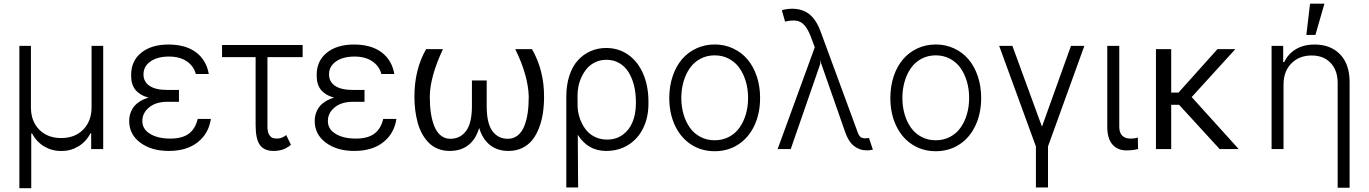

<svg xmlns="http://www.w3.org/2000/svg" viewBox="-20 -788 7238 1015"><path d="M82.4 207V-545.5H143.5V-220.2Q143.5 -147.4 187.3 -102.8Q231.2 -58.2 304 -58.2Q376.1 -58.2 419.9 -103Q463.8 -147.7 464.1 -220.2V-545.5H525.6V0H462V-82.4H457.7Q434.3 -37.6 393.1 -13.5Q351.9 10.7 304 10.3Q255.7 10.7 214.7 -13.3Q173.7 -37.3 149.5 -82.4H145.2V207Z M926.1 -283.7V-250H864.7Q803.6 -249.6 767.9 -220Q732.2 -190.3 732.6 -148.1Q732.2 -105.8 773.1 -80.6Q813.9 -55.4 880.3 -55.4Q942.5 -55.4 977.5 -80.8Q1012.4 -106.2 1025.2 -159.4H1094.8Q1083.5 -82.4 1025.4 -36.2Q967.3 9.9 871.8 9.9Q780.2 9.9 721.6 -33.9Q663 -77.8 663 -147.7Q663 -160.9 665.1 -173.3Q667.3 -185.7 674 -201Q680.8 -216.3 691.4 -228.7Q702.1 -241.1 721.1 -252.8Q740.1 -264.6 765.3 -271.7Q741.5 -278.4 724.1 -289.1Q706.7 -299.7 697.1 -311.3Q687.5 -322.8 681.8 -337.5Q676.1 -352.3 674.7 -364.3Q673.3 -376.4 673.3 -391Q672.9 -465.9 726.7 -509.2Q780.5 -552.6 870.4 -552.6Q961.3 -552.6 1016.2 -511.5Q1071 -470.5 1083.8 -396.7H1015.3Q1004.3 -438.6 967.5 -463.8Q930.8 -489 872.9 -489Q812.5 -489 775.4 -463.1Q738.3 -437.1 738.6 -394.9Q738.3 -356.5 770.1 -334.5Q801.8 -312.5 864.7 -312.5H926.1Z M1579.9 -550.1V-485.8H1393.8V-121.1Q1393.8 -105.5 1396.1 -93.8Q1398.4 -82 1403.1 -75.3Q1407.7 -68.5 1412.1 -64.3Q1416.5 -60 1423.7 -58.2Q1430.8 -56.5 1435 -56.1Q1439.3 -55.8 1446.4 -55.8H1450.3Q1460.9 -56.1 1473.5 -61.8Q1486.2 -67.5 1492.9 -74.2L1518.1 -22.7Q1495 -3.6 1473.2 3.2Q1451.3 9.9 1426.1 9.9Q1377.1 9.9 1354.2 -21.3Q1331.3 -52.6 1331.3 -126.4V-485.8H1153.8V-550.1Z M1907 -283.7V-250H1845.5Q1784.4 -249.6 1748.8 -220Q1713.1 -190.3 1713.4 -148.1Q1713.1 -105.8 1753.9 -80.6Q1794.7 -55.4 1861.2 -55.4Q1923.3 -55.4 1958.3 -80.8Q1993.3 -106.2 2006 -159.4H2075.6Q2064.3 -82.4 2006.2 -36.2Q1948.2 9.9 1852.6 9.9Q1761 9.9 1702.4 -33.9Q1643.8 -77.8 1643.8 -147.7Q1643.8 -160.9 1646 -173.3Q1648.1 -185.7 1654.8 -201Q1661.6 -216.3 1672.2 -228.7Q1682.9 -241.1 1701.9 -252.8Q1720.9 -264.6 1746.1 -271.7Q1722.3 -278.4 1704.9 -289.1Q1687.5 -299.7 1677.9 -311.3Q1668.3 -322.8 1662.6 -337.5Q1657 -352.3 1655.5 -364.3Q1654.1 -376.4 1654.1 -391Q1653.8 -465.9 1707.6 -509.2Q1761.4 -552.6 1851.2 -552.6Q1942.1 -552.6 1997 -511.5Q2051.8 -470.5 2064.6 -396.7H1996.1Q1985.1 -438.6 1948.3 -463.8Q1911.6 -489 1853.7 -489Q1793.3 -489 1756.2 -463.1Q1719.1 -437.1 1719.5 -394.9Q1719.1 -356.5 1750.9 -334.5Q1782.7 -312.5 1845.5 -312.5H1907Z M2703.8 -528.4H2792.3Q2856.5 -416.9 2856.2 -277Q2856.2 -231.5 2850.1 -190.7Q2844.1 -149.9 2829.9 -112.6Q2815.7 -75.3 2794.6 -48.5Q2773.4 -21.7 2741.1 -5.9Q2708.8 9.9 2668.7 9.9Q2609.7 9.9 2570.3 -21.3Q2530.9 -52.6 2513.1 -111.9Q2495.7 -52.2 2456.3 -21.1Q2416.9 9.9 2356.9 9.9Q2323.9 9.9 2296 -1.1Q2268.1 -12.1 2248 -32Q2228 -51.8 2212.9 -78.3Q2197.8 -104.8 2188.7 -137.3Q2179.7 -169.7 2175.2 -204.5Q2170.8 -239.3 2170.8 -277Q2170.8 -420.1 2232.6 -528.4H2321.7Q2252.8 -381.7 2252.1 -277Q2252.1 -229 2258 -189.8Q2263.8 -150.6 2276.5 -119.7Q2289.1 -88.8 2310.4 -71.6Q2331.7 -54.3 2360.4 -54.3Q2413 -54.3 2443.9 -95.7Q2474.8 -137.1 2474.8 -226.2V-362.6H2552.9V-226.2Q2552.9 -137.1 2582.7 -95.7Q2612.6 -54.3 2664.4 -54.3Q2694.2 -54.3 2716.1 -71.4Q2737.9 -88.4 2750.7 -119.3Q2763.5 -150.2 2769.4 -189.5Q2775.2 -228.7 2775.2 -277Q2772.4 -388.8 2703.8 -528.4Z M2973.7 203.1V-277Q2973.7 -338.8 2990.1 -388.3Q3006.4 -437.9 3035.3 -469.5Q3064.3 -501.1 3102.3 -517.8Q3140.3 -534.4 3184.3 -534.4Q3249.6 -534.4 3300.4 -499.1Q3351.2 -463.8 3379.6 -399Q3408 -334.2 3408 -250V-240.1Q3408 -168.3 3380.9 -111.9Q3353.7 -55.4 3302.6 -22.7Q3251.4 9.9 3184.3 9.9Q3088.4 9.9 3034.4 -75.3L3036.2 203.1ZM3033.4 -220.9Q3034.8 -198.9 3040.7 -176.5Q3046.5 -154.1 3058.8 -131Q3071 -108 3088.1 -90.4Q3105.1 -72.8 3131.4 -61.4Q3157.7 -50.1 3189.3 -50.1Q3237.9 -50.1 3272.9 -76.2Q3307.9 -102.3 3324.6 -144.4Q3341.3 -186.4 3341.6 -240.1V-250Q3341.6 -295.8 3331.9 -335.4Q3322.1 -375 3303.3 -405.7Q3284.4 -436.4 3254.3 -454.2Q3224.1 -471.9 3185.7 -471.9Q3154.5 -471.9 3128.2 -459.7Q3101.9 -447.4 3084.7 -427.9Q3067.5 -408.4 3055.4 -383.2Q3043.3 -358 3038.2 -332.9Q3033 -307.9 3033 -283.7Z M3518.1 -270.2Q3518.1 -332 3535.9 -384.8Q3553.6 -437.5 3585 -474.4Q3616.5 -511.4 3661.2 -532.1Q3706 -552.9 3758.2 -552.9Q3810.4 -552.9 3855.1 -532.1Q3899.9 -511.4 3931.3 -474.4Q3962.7 -437.5 3980.5 -384.8Q3998.2 -332 3998.2 -270.2Q3998.2 -188.2 3967.9 -123.9Q3937.5 -59.7 3882.8 -24.1Q3828.1 11.4 3758.2 11.4Q3688.2 11.4 3633.5 -24.1Q3578.8 -59.7 3548.5 -123.9Q3518.1 -188.2 3518.1 -270.2ZM3682.9 -64.3Q3716.6 -46.5 3758.2 -46.5Q3799.7 -46.5 3833.5 -64.3Q3867.2 -82 3889 -112.6Q3910.9 -143.1 3922.8 -183.6Q3934.7 -224.1 3934.7 -270.2Q3934.7 -316.4 3922.8 -357.1Q3910.9 -397.7 3889 -428.6Q3867.2 -459.5 3833.3 -477.5Q3799.4 -495.4 3758.2 -495.4Q3717 -495.4 3683.1 -477.5Q3649.1 -459.5 3627.3 -428.6Q3605.5 -397.7 3593.6 -357.1Q3581.7 -316.4 3581.7 -270.2Q3581.7 -224.1 3593.6 -183.6Q3605.5 -143.1 3627.3 -112.6Q3649.1 -82 3682.9 -64.3Z M4561.1 6.7Q4524.1 7.1 4494.3 -16.5Q4464.5 -40.1 4447.4 -91.3L4314.3 -471.9L4316.8 -450.6H4316.4L4160.2 0H4090.9L4287.3 -538L4265.3 -596.9Q4249.3 -637.1 4231 -656.4Q4212.7 -675.8 4188.2 -678.8Q4163.7 -681.8 4130.3 -673.7L4113.3 -733.3Q4116.5 -735.8 4132.8 -738.8Q4149.1 -741.8 4167.6 -741.8Q4221.6 -741.8 4258.2 -713.2Q4294.7 -684.7 4318.2 -621.1L4512.8 -92.3Q4513.1 -92 4513.1 -91.3Q4513.1 -90.6 4513.5 -90.2Q4515.6 -83.8 4517.8 -79.4Q4519.9 -74.9 4524.3 -68.9Q4528.8 -62.9 4535.9 -59.8Q4543 -56.8 4552.6 -56.8Q4557.2 -56.5 4567.8 -57.9Q4569.6 -57.9 4571.6 -58.1Q4573.5 -58.2 4573.9 -58.2L4594.5 3.2Q4573.9 7.8 4561.1 6.7Z M4686.8 -270.2Q4686.8 -332 4704.5 -384.8Q4722.3 -437.5 4753.7 -474.4Q4785.2 -511.4 4829.9 -532.1Q4874.6 -552.9 4926.8 -552.9Q4979 -552.9 5023.8 -532.1Q5068.5 -511.4 5100 -474.4Q5131.4 -437.5 5149.1 -384.8Q5166.9 -332 5166.9 -270.2Q5166.9 -188.2 5136.5 -123.9Q5106.2 -59.7 5051.5 -24.1Q4996.8 11.4 4926.8 11.4Q4856.9 11.4 4802.2 -24.1Q4747.5 -59.7 4717.2 -123.9Q4686.8 -188.2 4686.8 -270.2ZM4851.6 -64.3Q4885.3 -46.5 4926.8 -46.5Q4968.4 -46.5 5002.1 -64.3Q5035.9 -82 5057.7 -112.6Q5079.5 -143.1 5091.4 -183.6Q5103.3 -224.1 5103.3 -270.2Q5103.3 -316.4 5091.4 -357.1Q5079.5 -397.7 5057.7 -428.6Q5035.9 -459.5 5002 -477.5Q4968 -495.4 4926.8 -495.4Q4885.7 -495.4 4851.7 -477.5Q4817.8 -459.5 4796 -428.6Q4774.1 -397.7 4762.3 -357.1Q4750.4 -316.4 4750.4 -270.2Q4750.4 -224.1 4762.3 -183.6Q4774.1 -143.1 4796 -112.6Q4817.8 -82 4851.6 -64.3Z M5262.1 -545.5H5332L5488.3 -118.3L5641.7 -545.5H5712.4L5520.2 -13.8V203.1H5456.3V-13.8Z M5833.5 -545.5H5897V-118.3Q5897 -84.9 5913.4 -70.1Q5929.7 -55.4 5954.9 -55.4Q5980.8 -55.4 5995 -61.1L5996.4 -0.4Q5970.2 7.1 5935 7.1Q5888.5 7.1 5861 -24Q5833.5 -55 5833.5 -118.3Z M6171.5 -528.4V-298.3H6209.9L6416.2 -528.4H6510.7L6279.8 -274.9L6528.4 0H6427.6L6213.1 -234H6171.5V0H6090.9V-528.4Z M6765.3 -340.9V0H6702.1V-545.5H6763.5V-459.9H6769.2Q6789.1 -502.8 6830.3 -527.7Q6871.4 -552.6 6929.7 -552.6Q7014.2 -552.6 7064.5 -500.5Q7114.7 -448.5 7114.7 -353.3V204.5H7051.5V-349.4Q7051.5 -416.2 7014.2 -455.4Q6976.9 -494.7 6913.7 -494.7Q6848.7 -494.7 6807 -452.9Q6765.3 -411.2 6765.3 -340.9ZM6886 -603.3 6905.5 -768.5H6981.5L6933.9 -603.3Z"/></svg>

Font: Inter Light BETA
Style: Regular
Weight: 300
Designer: Rasmus Andersson
Foundry: rsms
Version: Version 3.011;git-f93a4a705